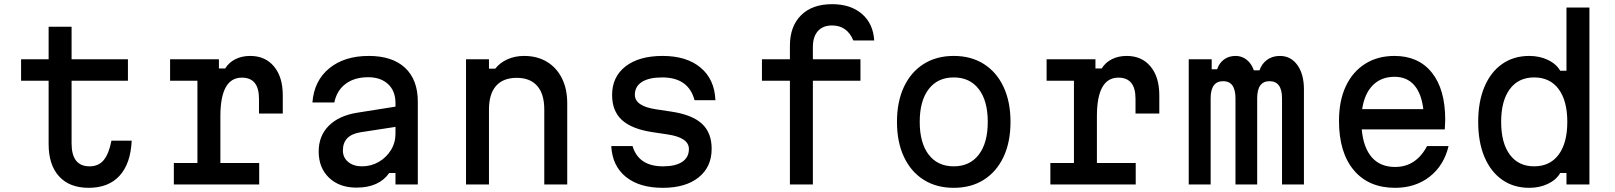

<svg xmlns="http://www.w3.org/2000/svg" viewBox="-20 -884 7740 920"><path d="M323 -756V-600H593V-497H323V-197Q323 -87 409 -87Q453 -87 477.5 -117.5Q502 -148 514 -210H611Q606 -100 553 -42Q500 16 405 16Q313 16 263 -39Q213 -94 213 -193V-497H81V-600H213V-756Z M795 -600H1029V-556H1059Q1077 -585 1108 -600.5Q1139 -616 1179 -616Q1251 -616 1293 -565.5Q1335 -515 1335 -427V-340H1221V-411Q1221 -512 1139 -512Q1036 -512 1036 -327V-103H1222V0H813V-103H926V-497H795Z M1845 -55Q1796 15 1688 15Q1606 15 1556.5 -32.5Q1507 -80 1507 -158Q1507 -233 1555.5 -281.5Q1604 -330 1692 -344L1875 -373V-390Q1875 -448 1839.5 -481Q1804 -514 1744 -514Q1679 -514 1636.5 -482.5Q1594 -451 1582 -393H1477Q1485 -497 1557.5 -556.5Q1630 -616 1747 -616Q1860 -616 1921 -559Q1982 -502 1982 -397V0H1875V-55ZM1623 -163Q1623 -129 1648.5 -108Q1674 -87 1714 -87Q1758 -87 1794.5 -108Q1831 -129 1853 -164.5Q1875 -200 1875 -243V-276L1706 -250Q1623 -236 1623 -163Z M2213 0V-600H2323V-555H2353Q2376 -584 2412 -600Q2448 -616 2491 -616Q2554 -616 2600.5 -588Q2647 -560 2672.5 -509Q2698 -458 2698 -389V0H2588V-359Q2588 -434 2554 -472.5Q2520 -511 2456 -511Q2391 -511 2357 -472.5Q2323 -434 2323 -359V0Z M3011 -184Q3040 -87 3157 -87Q3217 -87 3249 -108.5Q3281 -130 3281 -170Q3281 -225 3178 -240L3105 -251Q3007 -266 2960 -309Q2913 -352 2913 -429Q2913 -516 2977.5 -566Q3042 -616 3155 -616Q3270 -616 3337 -560Q3404 -504 3408 -404H3308Q3279 -513 3153 -513Q3090 -513 3056 -491.5Q3022 -470 3022 -430Q3022 -375 3125 -360L3198 -349Q3297 -334 3343.5 -291Q3390 -248 3390 -171Q3390 -84 3327.5 -34Q3265 16 3156 16Q3044 16 2979 -36.5Q2914 -89 2909 -184Z M3875 0H3765V-497H3631V-600H3765V-665Q3765 -758 3818.5 -811Q3872 -864 3967 -864Q4056 -864 4110 -817.5Q4164 -771 4169 -690H4069Q4039 -762 3967 -762Q3923 -762 3899 -735Q3875 -708 3875 -658V-600H4103V-497H3875Z M4550 16Q4467 16 4406 -22.5Q4345 -61 4311.5 -132Q4278 -203 4278 -300Q4278 -397 4311.5 -468Q4345 -539 4406 -577.5Q4467 -616 4550 -616Q4633 -616 4694 -577.5Q4755 -539 4788.5 -468Q4822 -397 4822 -300Q4822 -203 4788.5 -132Q4755 -61 4694 -22.5Q4633 16 4550 16ZM4550 -87Q4627 -87 4670 -143Q4713 -199 4713 -300Q4713 -401 4670 -457Q4627 -513 4550 -513Q4473 -513 4430 -457Q4387 -401 4387 -300Q4387 -199 4430 -143Q4473 -87 4550 -87Z M4995 -600H5229V-556H5259Q5277 -585 5308 -600.5Q5339 -616 5379 -616Q5451 -616 5493 -565.5Q5535 -515 5535 -427V-340H5421V-411Q5421 -512 5339 -512Q5236 -512 5236 -327V-103H5422V0H5013V-103H5126V-497H4995Z M5676 -600H5786V-552H5812Q5822 -582 5845 -599Q5868 -616 5901 -616Q5931 -616 5954 -597.5Q5977 -579 5988 -547H6015Q6026 -579 6051.5 -597.5Q6077 -616 6113 -616Q6165 -616 6196.5 -572.5Q6228 -529 6228 -456V0H6123V-413Q6123 -495 6063 -495Q6004 -495 6004 -413V0H5900V-413Q5900 -495 5841 -495Q5781 -495 5781 -413V0H5676Z M6921 -184Q6899 -91 6830.5 -37.5Q6762 16 6665 16Q6538 16 6467 -68.5Q6396 -153 6396 -305Q6396 -401 6428.5 -470.5Q6461 -540 6521 -578Q6581 -616 6662 -616Q6777 -616 6841 -536Q6905 -456 6905 -310Q6905 -299 6904 -287Q6903 -275 6903 -264H6505Q6513 -176 6553.5 -130Q6594 -84 6665 -84Q6765 -84 6818 -184ZM6662 -516Q6598 -516 6558 -475.5Q6518 -435 6507 -361H6800Q6791 -437 6756 -476.5Q6721 -516 6662 -516Z M7308 16Q7233 16 7178 -22.5Q7123 -61 7093 -132Q7063 -203 7063 -300Q7063 -397 7093 -468Q7123 -539 7178 -577.5Q7233 -616 7308 -616Q7357 -616 7397 -597Q7437 -578 7456 -545H7486V-848H7596V0H7486V-55H7456Q7437 -22 7397 -3Q7357 16 7308 16ZM7331 -87Q7407 -87 7448.5 -143Q7490 -199 7490 -300Q7490 -401 7448.5 -457Q7407 -513 7331 -513Q7256 -513 7214.5 -457Q7173 -401 7173 -300Q7173 -199 7214.5 -143Q7256 -87 7331 -87Z"/></svg>

Font: Martian Mono
Style: Regular
Weight: 400
Monospace: yes
Designer: Roman Shamin
Foundry: Evil Martians
Version: Version 1.000; ttfautohint (v1.8.4.7-5d5b)